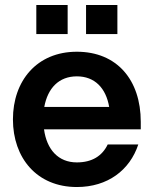

<svg xmlns="http://www.w3.org/2000/svg" viewBox="-20 -740 617 772"><path d="M289 12C413 12 502 -56 536 -159H413C391 -113 350 -87 289 -87C214 -87 168 -139 157 -220H546V-250C546 -419 450 -532 289 -532C128 -532 32 -415 32 -260C32 -105 128 12 289 12ZM126 -603H252V-720H126ZM326 -603H452V-720H326ZM158 -310C172 -386 217 -433 289 -433C361 -433 406 -386 419 -310Z"/></svg>

Font: Aspekta 600
Style: Regular
Weight: 600
Designer: Ivo Dolenc
Version: Version 2.100